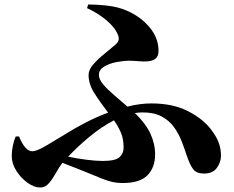

<svg xmlns="http://www.w3.org/2000/svg" viewBox="-20 -793 1040 854"><path d="M529.8 -136.2Q529.8 -174.8 517.8 -202.9Q505.9 -231 486.8 -257.8Q430.7 -228.5 377.4 -184.3Q324.2 -140.1 283.2 -96.2Q321.3 -87.9 364.5 -82.5Q407.7 -77.1 437 -77.1Q493.2 -77.1 511.5 -93.8Q529.8 -110.4 529.8 -136.2ZM367.2 -756.8 372.1 -772.9Q417 -772.9 461.9 -767.3Q506.8 -761.7 543 -746.1Q605.5 -719.2 645.3 -671.6Q685.1 -624 685.1 -566.9Q685.1 -542.5 671.9 -532.2Q658.7 -522 638.4 -520.3Q618.2 -518.6 595.7 -520.8Q573.2 -522.9 555.2 -522.9Q529.3 -522.9 497.8 -516.8Q466.3 -510.7 443.1 -496.8Q419.9 -482.9 419.9 -460Q419.9 -439.9 439.7 -416.7Q459.5 -393.6 488.8 -368.9Q518.1 -344.2 546.9 -318.8Q603 -333 652.8 -333Q749.5 -333 816.7 -298.3Q883.8 -263.7 918.9 -216.8Q942.9 -185.5 952.9 -158.2Q962.9 -130.9 962.9 -100.1Q962.9 -72.3 944.8 -46.6Q926.8 -21 887.2 -21Q854 -21 839.1 -40.5Q824.2 -60.1 810.1 -103Q800.8 -131.3 788.1 -164.3Q775.4 -197.3 754.6 -226.6Q733.9 -255.9 700 -274.4Q666 -293 613.8 -293Q598.1 -293 580.1 -290Q627.9 -244.1 648.9 -198.7Q669.9 -153.3 669.9 -106Q669.9 -48.3 636.2 -13.7Q602.5 21 526.9 21Q499.5 21 478 15.9Q456.5 10.7 434.1 1.7Q411.6 -7.3 380.9 -20Q354 -31.2 322.5 -43.5Q291 -55.7 257.8 -68.8Q243.7 -50.8 229.5 -24.9Q215.3 1 198.5 21Q181.6 41 159.2 41Q131.8 41 102.5 20Q73.2 -1 52.7 -33.2Q32.2 -65.4 32.2 -99.1Q32.2 -120.1 37.1 -144.5Q42 -168.9 49.8 -186H64.9Q91.3 -120.1 124 -120.1Q132.8 -120.1 147.2 -125.7Q161.6 -131.3 189.5 -147.5Q217.3 -163.6 268.1 -194.8Q311.5 -222.2 360.8 -247.8Q410.2 -273.4 460.9 -292Q420.4 -345.2 397.2 -382.8Q374 -420.4 374 -460Q374 -482.9 395.5 -507.3Q417 -531.7 445.1 -554.2Q473.1 -576.7 493.2 -594.2Q506.3 -606 507.8 -616Q509.3 -626 504.9 -637.2Q490.7 -672.4 452.1 -704.1Q413.6 -735.8 367.2 -756.8Z"/></svg>

Font: Source Han Serif JP Heavy
Style: Regular
Weight: 900
Designer: Ryoko NISHIZUKA  (kana & ideographs); Frank Grießhammer (Latin, Greek & Cyrillic); Wenlong ZHANG  (bopomofo); Sandoll Co
Foundry: Adobe Systems Incorporated
Version: Version 1.001;PS 1.001;hotconv 16.6.54;makeotf.lib2.5.65590